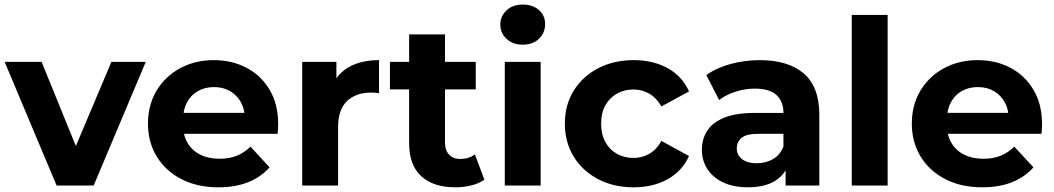

<svg xmlns="http://www.w3.org/2000/svg" viewBox="-28 -807 4584 835"><path d="M218.3 0 -7.8 -537.9H153L341.2 -75.2H261L456.5 -537.9H605.9L379.3 0Z M921.7 7.6Q829.6 7.6 760.5 -28.2Q691.4 -64 653.4 -126.7Q615.5 -189.4 615.5 -269.2Q615.5 -349.8 652.6 -412.3Q689.8 -474.7 754.9 -510.1Q820 -545.5 901.9 -545.5Q981.1 -545.5 1044.5 -512Q1107.9 -478.5 1144.8 -416.1Q1181.8 -353.7 1181.8 -266.8Q1181.8 -257.8 1181.1 -246.3Q1180.4 -234.8 1179.4 -225.2H742.1V-316.1H1096.8L1036.6 -288.9Q1037.2 -330.6 1019.9 -361.8Q1002.7 -393.1 972.7 -410.7Q942.8 -428.3 902.7 -428.3Q862.7 -428.3 832.2 -410.7Q801.7 -393.1 785 -361.5Q768.3 -330 768.3 -287.1V-262.8Q768.3 -218.7 787.7 -185.6Q807.1 -152.4 842.8 -134.5Q878.5 -116.6 926.3 -116.6Q969.1 -116.6 1001.5 -129.6Q1033.8 -142.6 1061.4 -169.2L1144.4 -79.2Q1106.8 -36.8 1051.1 -14.6Q995.3 7.6 921.7 7.6Z M1286.3 0V-537.9H1435V-385.6L1414.4 -429.6Q1438.2 -487 1491.1 -516.3Q1544 -545.5 1620.4 -545.5V-401.7Q1610.2 -403 1602 -403.7Q1593.9 -404.4 1585.5 -404.4Q1520.6 -404.4 1481.5 -367.7Q1442.3 -330.9 1442.3 -253.9V0Z M1952.3 7.6Q1856.8 7.6 1804 -40.6Q1751.3 -88.7 1751.3 -184.8V-657.3H1907.3V-187.5Q1907.3 -153.4 1925 -134.6Q1942.7 -115.7 1973.6 -115.7Q2011.1 -115.7 2037.3 -135.6L2078.6 -25.6Q2055 -8.8 2021.5 -0.6Q1988.1 7.6 1952.3 7.6ZM1667.8 -418.2V-537.9H2041V-418.2Z M2167.3 0V-537.9H2323.3V0ZM2245.3 -612.7Q2202 -612.7 2175 -637.9Q2147.9 -663 2147.9 -700Q2147.9 -736.9 2175 -762.1Q2202 -787.2 2245.3 -787.2Q2288.6 -787.2 2315.7 -763.5Q2342.7 -739.7 2342.7 -702.8Q2342.7 -664 2316 -638.4Q2289.2 -612.7 2245.3 -612.7Z M2727.9 7.6Q2641.2 7.6 2573.3 -27.8Q2505.4 -63.2 2466.9 -125.9Q2428.5 -188.6 2428.5 -269.2Q2428.5 -350.4 2466.9 -412.6Q2505.4 -474.7 2573.3 -510.1Q2641.2 -545.5 2727.9 -545.5Q2812.8 -545.5 2876 -510.4Q2939.2 -475.2 2968.6 -409.5L2848.5 -344Q2826.7 -382 2795.2 -399.9Q2763.8 -417.8 2726.9 -417.8Q2687.5 -417.8 2655.4 -400.1Q2623.3 -382.3 2604.8 -349.2Q2586.3 -316 2586.3 -269.2Q2586.3 -222.3 2604.8 -189Q2623.3 -155.6 2655.4 -137.9Q2687.5 -120.1 2726.9 -120.1Q2763.8 -120.1 2795.2 -137.7Q2826.7 -155.3 2848.5 -194L2968.6 -128.5Q2939.2 -63.3 2876 -27.9Q2812.8 7.6 2727.9 7.6Z M3388.5 0V-104.8L3379.2 -128.4V-316.1Q3379.2 -366.3 3348.6 -393.9Q3318.1 -421.6 3254.6 -421.6Q3212.2 -421.6 3170.6 -408.3Q3129 -395 3099.6 -371.9L3043.8 -480.5Q3088.2 -512.3 3150.1 -528.9Q3212 -545.5 3276 -545.5Q3399.5 -545.5 3467.3 -487.7Q3535.2 -429.8 3535.2 -307.3V0ZM3225.1 7.6Q3162.3 7.6 3117.3 -13.6Q3072.3 -34.8 3048.4 -71.8Q3024.5 -108.8 3024.5 -155.2Q3024.5 -202.7 3047.9 -238.8Q3071.2 -274.9 3122.2 -295.4Q3173.2 -315.9 3255.2 -315.9H3397.5V-225.1H3272.5Q3217.2 -225.1 3196.7 -207.2Q3176.3 -189.4 3176.3 -161.6Q3176.3 -132.3 3199.6 -114.7Q3222.8 -97 3263.5 -97Q3302.8 -97 3334.1 -115.3Q3365.3 -133.5 3379.2 -170.2L3402.7 -97.7Q3386.1 -46.4 3341.1 -19.4Q3296.1 7.6 3225.1 7.6Z M3676.3 0V-742H3832.3V0Z M4243.7 7.6Q4151.6 7.6 4082.5 -28.2Q4013.4 -64 3975.4 -126.7Q3937.5 -189.4 3937.5 -269.2Q3937.5 -349.8 3974.6 -412.3Q4011.8 -474.7 4076.9 -510.1Q4142 -545.5 4223.9 -545.5Q4303.1 -545.5 4366.5 -512Q4429.9 -478.5 4466.8 -416.1Q4503.8 -353.7 4503.8 -266.8Q4503.8 -257.8 4503.1 -246.3Q4502.4 -234.8 4501.4 -225.2H4064.1V-316.1H4418.8L4358.6 -288.9Q4359.2 -330.6 4341.9 -361.8Q4324.7 -393.1 4294.7 -410.7Q4264.8 -428.3 4224.7 -428.3Q4184.7 -428.3 4154.2 -410.7Q4123.7 -393.1 4107 -361.5Q4090.3 -330 4090.3 -287.1V-262.8Q4090.3 -218.7 4109.7 -185.6Q4129.1 -152.4 4164.8 -134.5Q4200.5 -116.6 4248.3 -116.6Q4291.1 -116.6 4323.5 -129.6Q4355.8 -142.6 4383.4 -169.2L4466.4 -79.2Q4428.8 -36.8 4373.1 -14.6Q4317.3 7.6 4243.7 7.6Z"/></svg>

Font: Montserrat Thin
Style: Regular
Weight: 100
Designer: Julieta Ulanovsky
Foundry: Julieta Ulanovsky
Version: Version 9.000